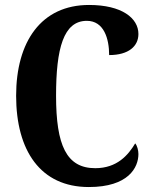

<svg xmlns="http://www.w3.org/2000/svg" viewBox="-20 -744 613 774"><path d="M338 10C498 10 538 -69 538 -123C538 -138 533 -157 525 -166C497 -119 452 -66 364 -66C248 -66 206 -158 206 -358C206 -549 236 -660 330 -660C399 -660 420 -588 420 -522C499 -522 538 -558 538 -607C538 -671 471 -724 339 -724C146 -724 45 -576 45 -358C45 -137 143 10 338 10Z"/></svg>

Font: Noto Serif Georgian ExtraCondensed ExtraBold
Style: Regular
Weight: 800
Width: 2
Designer: Monotype Design Team, Akaki Razmadze
Foundry: Google LLC
Version: Version 2.003